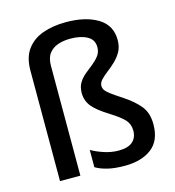

<svg xmlns="http://www.w3.org/2000/svg" viewBox="-114 -861 879 966"><g transform="rotate(-15 326.0 -377.5)"><path d="M546 -611Q546 -576 532 -551Q518 -526 497.5 -506.5Q477 -487 456 -471Q435 -455 421 -440Q407 -425 407 -409Q407 -396 414.5 -385.5Q422 -375 441.5 -360.5Q461 -346 498 -322Q551 -287 580.5 -250.5Q610 -214 610 -155Q610 -70 557.5 -30Q505 10 418 10Q367 10 330.5 1.5Q294 -7 267 -23V-113Q292 -98 330.5 -85Q369 -72 407 -72Q457 -72 480.5 -93Q504 -114 504 -150Q504 -183 484.5 -205.5Q465 -228 411 -262Q348 -301 325 -331Q302 -361 302 -400Q302 -431 315.5 -453Q329 -475 349.5 -491.5Q370 -508 390 -524Q410 -540 424 -558.5Q438 -577 438 -603Q438 -642 404 -660.5Q370 -679 317 -679Q281 -679 252 -669Q223 -659 205.5 -636Q188 -613 188 -572V0H82V-576Q82 -644 112.5 -685.5Q143 -727 196 -746Q249 -765 317 -765Q419 -765 482.5 -726.5Q546 -688 546 -611Z"/></g></svg>

Font: Noto Sans Lao Medium
Style: Regular
Weight: 500
Designer: Monotype Design Team
Foundry: Monotype Imaging Inc.
Version: Version 2.003; ttfautohint (v1.8.4.7-5d5b)